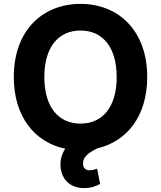

<svg xmlns="http://www.w3.org/2000/svg" viewBox="-20 -757 822 980"><path d="M731.5 -363.6C731.5 -601.6 583.8 -737.2 391 -737.2C197.1 -737.2 50.4 -601.6 50.4 -363.6C50.4 -159.8 159.1 -29.8 313.2 2.1C291.2 33.4 284.1 72.8 291.2 109.4C302.2 169.4 347.3 203.1 410.2 203.1C446.4 203.1 473.7 191.8 491.1 181.8L475.5 103.7C465.9 106.9 454.2 112.2 438.2 112.2C415.5 112.2 403.4 99.4 403.8 76.7C403.4 43 433.9 21 477.6 0C626.4 -34.8 731.5 -163 731.5 -363.6ZM575.6 -363.6C575.6 -209.5 502.5 -126.1 391 -126.1C279.1 -126.1 206.3 -209.5 206.3 -363.6C206.3 -517.8 279.1 -601.2 391 -601.2C502.5 -601.2 575.6 -517.8 575.6 -363.6Z"/></svg>

Font: Karasuma Gothic
Style: Bold
Weight: 700
Designer: Rasmus Andersson / Ryoko Nishizuka
Foundry: Genbu
Version: Version 1.00